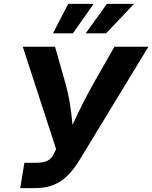

<svg xmlns="http://www.w3.org/2000/svg" viewBox="-20 -968 784 988"><path d="M84 0 105.5 -130.4H165Q201.7 -130.4 223.4 -140.4Q245.1 -150.4 255.9 -174.3L268.6 -201.2L97.2 -727.5H263.2L314.5 -546.9Q331.1 -488.8 339.6 -435.3Q348.1 -381.8 352.3 -334.5Q356.4 -287.1 360.4 -246.1H316.9Q335.9 -287.6 357.4 -334.5Q378.9 -381.3 405.5 -434.3Q432.1 -487.3 465.8 -546.9L568.8 -727.5H743.7L387.2 -141.1Q358.9 -95.2 326.9 -63.7Q294.9 -32.2 254.6 -16.1Q214.4 0 160.2 0ZM355 -796.4H252.4L331.1 -948.2H461.9ZM525.9 -796.4H420.9L530.3 -948.2H669.9Z"/></svg>

Font: Inter 16pt
Style: Bold Italic
Weight: 700
Italic angle: -9.3988°
Version: Version 4.001;git-66647c0bb